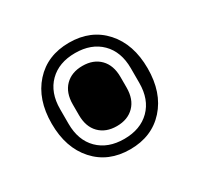

<svg xmlns="http://www.w3.org/2000/svg" viewBox="-113 -660 810 780"><g transform="rotate(-30 292.0 -270.0)"><path d="M455.6 -88.4Q394 -20 292 -20Q189.9 -20 128.4 -88.4Q66.9 -156.7 66.9 -270Q66.9 -383.3 128.4 -451.7Q189.9 -520 292 -520Q394 -520 455.6 -451.7Q517.1 -383.3 517.1 -270Q517.1 -156.7 455.6 -88.4ZM458 -235.8V-304.2Q458 -381.8 413.1 -426.5Q368.2 -471.2 292 -471.2Q215.8 -471.2 170.9 -426.5Q126 -381.8 126 -304.2V-235.8Q126 -158.2 170.9 -113.5Q215.8 -68.8 292 -68.8Q368.2 -68.8 413.1 -113.5Q458 -158.2 458 -235.8ZM180.2 -245.1V-294.9Q180.2 -349.6 210.4 -380.4Q240.7 -411.1 292 -411.1Q343.3 -411.1 373.5 -380.4Q403.8 -349.6 403.8 -294.9V-245.1Q403.8 -190.4 373.5 -159.7Q343.3 -128.9 292 -128.9Q240.7 -128.9 210.4 -159.7Q180.2 -190.4 180.2 -245.1Z"/></g></svg>

Font: Anuphan Light
Style: Regular
Weight: 300
Designer: Mike Abbink, Paul van der Laan, Pieter van Rosmalen, Mint Tantisuwanna
Foundry: Bold Monday; Cadson Demak
Version: Version 3.002;hotconv 1.0.109;makeotfexe 2.5.65596